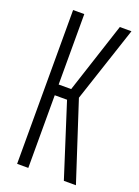

<svg xmlns="http://www.w3.org/2000/svg" viewBox="-134 -747 585 807"><g transform="rotate(20 159.0 -344.0)"><path d="M49 0V-688H99V-373H155L258 -688H310L198 -350L312 0H258L154 -325H99V0Z"/></g></svg>

Font: Saira Ultra Condensed Light
Style: Regular
Weight: 300
Width: 1
Designer: Hector Gatti with collaboration of the Omnibus-Type team
Foundry: Omnibus-Type
Version: Version 1.001; ttfautohint (v1.8)